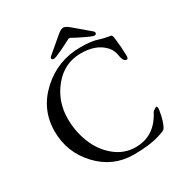

<svg xmlns="http://www.w3.org/2000/svg" viewBox="-190 -940 1020 1087"><g transform="rotate(-30 320.0 -396.5)"><path d="M250 -681Q235 -681 235 -691Q235 -697 242 -703L340 -786Q365 -808 381 -808Q397 -808 422 -786L520 -703Q526 -698 526 -691Q526 -680 512 -680Q503 -680 459 -701Q415 -722 391 -736Q381 -742 371 -736Q348 -723 303.5 -702Q259 -681 250 -681ZM586 -137Q589 -142 594 -145.5Q599 -149 604.5 -152Q610 -155 611 -156Q612 -157 613 -157Q620 -157 620 -138Q620 -136 619.5 -133.5Q619 -131 619 -130Q608 -59 586 -26Q582 -19 537 -5Q473 15 369 15Q234 15 140 -85Q46 -185 46 -323Q46 -466 154 -564.5Q262 -663 410 -663Q480 -663 516 -651Q552 -639 592 -633Q603 -632 605 -603Q612 -549 613 -494Q614 -486 611.5 -478Q609 -470 602 -471Q582 -473 576 -508Q570 -554 541 -581Q490 -632 394 -632Q287 -632 216.5 -546.5Q146 -461 146 -347Q146 -264 176 -189Q206 -114 265.5 -65Q325 -16 400 -16Q524 -16 586 -137Z"/></g></svg>

Font: EB Garamond SC 12
Style: Regular
Weight: 400
Version: Version 0.016 ; ttfautohint (v0.97) -l 8 -r 50 -G 200 -x 0 -